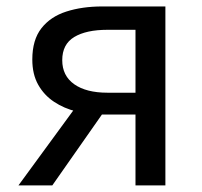

<svg xmlns="http://www.w3.org/2000/svg" viewBox="-20 -563 614 583"><path d="M391.4 0V-215.2H290.7Q250.6 -215.2 212.5 -224.4Q174.4 -233.7 144.1 -253.9Q113.8 -274 96 -305.7Q78.1 -337.4 78.1 -382.3Q78.1 -442.1 105.9 -477.4Q133.6 -512.7 181.7 -528Q229.8 -543.4 290.3 -543.4H482.2V0ZM306.2 -281.5H391.4V-472.5H306.2Q241.9 -472.5 205.4 -450.6Q169 -428.6 169 -380.3Q169 -332.9 205.4 -307.2Q241.9 -281.5 306.2 -281.5ZM36 0 227.4 -261.6 303.3 -234.9 138.8 0Z"/></svg>

Font: Noto Sans SC Thin
Style: Regular
Weight: 100
Designer: Ryoko NISHIZUKA 西塚涼子 (kana, bopomofo & ideographs); Paul D. Hunt (Latin, Greek & Cyrillic); Sandoll Communications 산돌커뮤니
Foundry: Adobe
Version: Version 2.004-H2;hotconv 1.0.118;makeotfexe 2.5.65603